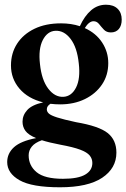

<svg xmlns="http://www.w3.org/2000/svg" viewBox="-20 -548 536 814"><path d="M302.5 -30Q399.5 -13.5 436.5 16Q473.5 45.5 473.5 99Q473.5 165.5 413 205.8Q352.5 246 234.5 246Q115.5 246 63 216.2Q10.5 186.5 10.5 139Q10.5 102.5 39.2 76.2Q68 50 133 37.5Q100.5 24 88 7Q75.5 -10 75.5 -32Q75.5 -59.5 95.5 -81.5Q115.5 -103.5 163 -114Q98.5 -130 62.5 -172.2Q26.5 -214.5 26.5 -270.5Q26.5 -322.5 52.5 -362.8Q78.5 -403 126 -426Q173.5 -449 239 -449Q282 -449 318.5 -437Q338.5 -480.5 366 -504.2Q393.5 -528 429.5 -528Q461 -528 478.5 -511Q496 -494 496 -465Q496 -439.5 483.8 -425Q471.5 -410.5 450 -410.5Q431.5 -410.5 420.5 -422.2Q409.5 -434 400 -446Q390.5 -458 376.5 -458Q357.5 -458 339.5 -429Q387 -407.5 413 -367.8Q439 -328 439 -280.5Q439 -229 412.5 -189.8Q386 -150.5 340 -128Q294 -105.5 235 -105.5Q214 -105.5 194 -108Q178.5 -98.5 178.5 -84.5Q178.5 -74.5 187.2 -66.5Q196 -58.5 222.5 -50Q249 -41.5 302.5 -30ZM214.5 -417.5Q180.5 -415.5 161.2 -377.8Q142 -340 149.5 -276Q156.5 -209 184.5 -172.2Q212.5 -135.5 249 -137.5Q283.5 -139.5 302.5 -177Q321.5 -214.5 314 -279Q307 -347 279.2 -383.2Q251.5 -419.5 214.5 -417.5ZM101.5 110.5Q101.5 154 135.2 182Q169 210 247 210Q311 210 341.2 192.2Q371.5 174.5 371.5 143Q371.5 125 360.2 111.2Q349 97.5 319.8 86.5Q290.5 75.5 236 65.5Q188.5 56.5 157.5 46.5Q128 57 114.8 73.5Q101.5 90 101.5 110.5Z"/></svg>

Font: Fraunces 144pt Soft SemiBold
Style: Regular
Weight: 600
Version: Version 1.000;[b76b70a41]